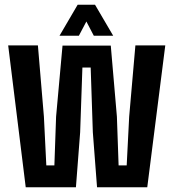

<svg xmlns="http://www.w3.org/2000/svg" viewBox="-20 -792 734 812"><path d="M88.8 0 14.6 -600H140.3L165.7 -298.5L175.9 -92.6H210L217.2 -298.5L244.4 -599.1H448.5L474.4 -298.5L481.6 -92.6H515.8L526.3 -298.5L552.6 -600H679L602.8 0H390.4L372.6 -232.8L363.5 -506.5H328.5L319 -232.8L301.1 0ZM231.7 -640.9 308.5 -772.1H381.8L458.7 -640.9H376.7L345.3 -701.1L313.6 -640.9Z"/></svg>

Font: Big Shoulders Thin
Style: Regular
Weight: 100
Designer: Patric King
Foundry: XO Type Co
Version: Version 2.002